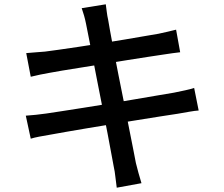

<svg xmlns="http://www.w3.org/2000/svg" viewBox="-20 -820 1040 893"><path d="M380 -710Q376 -730 371 -747.5Q366 -765 360 -782L472 -800Q474 -786 476.5 -765.5Q479 -745 483 -728Q485 -716 491.5 -679Q498 -642 508.5 -587Q519 -532 531.5 -469Q544 -406 557 -341.5Q570 -277 581 -220Q592 -163 600.5 -121.5Q609 -80 612 -62Q617 -41 624 -16Q631 9 638 32L523 53Q519 26 516.5 1.5Q514 -23 509 -45Q506 -61 498.5 -101.5Q491 -142 480.5 -198Q470 -254 457 -317.5Q444 -381 432 -444.5Q420 -508 409 -563Q398 -618 390.5 -657Q383 -696 380 -710ZM102 -573Q122 -575 144 -576.5Q166 -578 189 -580Q211 -583 252 -588.5Q293 -594 344.5 -602Q396 -610 451.5 -618.5Q507 -627 559 -636Q611 -645 652.5 -652Q694 -659 717 -663Q740 -668 762 -673Q784 -678 799 -682L818 -577Q805 -576 782 -572.5Q759 -569 738 -566Q712 -562 668.5 -555.5Q625 -549 572.5 -540.5Q520 -532 464.5 -523Q409 -514 358.5 -506Q308 -498 268.5 -491.5Q229 -485 209 -481Q187 -477 167 -473Q147 -469 123 -463ZM100 -282Q119 -283 146.5 -286Q174 -289 195 -292Q222 -296 267.5 -303Q313 -310 370 -319Q427 -328 488 -338Q549 -348 606.5 -358Q664 -368 712 -376Q760 -384 789 -389Q818 -395 841.5 -400Q865 -405 883 -411L904 -306Q887 -305 861.5 -300.5Q836 -296 807 -291Q774 -286 725.5 -278.5Q677 -271 619 -261.5Q561 -252 501 -242.5Q441 -233 385.5 -223.5Q330 -214 286 -206.5Q242 -199 216 -194Q186 -189 162.5 -184.5Q139 -180 123 -175Z"/></svg>

Font: Noto Sans JP Thin Medium
Style: Regular
Weight: 500
Version: Version 2.004-H2;hotconv 1.0.118;makeotfexe 2.5.65603